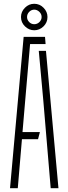

<svg xmlns="http://www.w3.org/2000/svg" viewBox="-20 -995 362 1015"><path d="M33 0 105 -800H218L221 -762H139L113 -461L99 -297H191L181 -259H96L74 0ZM248 0 209 -463 185 -726H223L289 0ZM161 -835Q133.5 -835 112.2 -855.5Q91 -876 91 -905Q91 -933 111.8 -954Q132.5 -975 161 -975Q189.5 -975 210.2 -954Q231 -933 231 -905Q231 -876 210 -855.5Q189 -835 161 -835ZM161 -867Q177 -867 188.5 -878.5Q200 -890 200 -905Q200 -921 188 -932.5Q176 -944 161 -944Q146 -944 134.5 -932.5Q123 -921 123 -905Q123 -890 134.2 -878.5Q145.5 -867 161 -867Z"/></svg>

Font: Big Shoulders Stencil Text Thin Thin
Style: Regular
Weight: 250
Version: Version 2.001